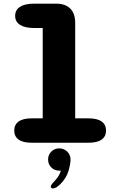

<svg xmlns="http://www.w3.org/2000/svg" viewBox="-20 -782 659 1052"><path d="M153.5 0Q106 0 82 -17.2Q58 -34.5 58 -66.5Q58 -99 82 -116.2Q106 -133.5 153.5 -133.5H214V-628.5H167.5Q116.5 -628.5 89.8 -645.8Q63 -663 63 -695Q63 -727.5 89.8 -744.8Q116.5 -762 167.5 -762H287Q338 -762 365 -735Q392 -708 392 -657V-133.5H465.5Q513 -133.5 537 -116.2Q561 -99 561 -66.5Q561 -34.5 537 -17.2Q513 0 465.5 0ZM304.5 31Q329.5 31 348 48.2Q366.5 65.5 366.5 93Q366.5 115 355.5 154Q344.5 193 310.5 227Q298.5 239.5 287.8 245Q277 250.5 269.5 250.5Q264 250.5 261 247.2Q258 244 258 240.5Q258 235 265.5 225.2Q273 215.5 286.5 201.5Q296.5 190 303.2 177.8Q310 165.5 313.5 153Q311.5 153 309 153Q306.5 153 304.5 153Q278.5 153 261 135.5Q243.5 118 243.5 92Q243.5 66.5 261 48.8Q278.5 31 304.5 31Z"/></svg>

Font: Sono ExtraLight Monospace ExtraBold
Style: Regular
Weight: 800
Version: Version 2.112